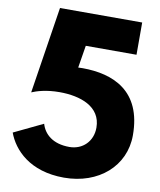

<svg xmlns="http://www.w3.org/2000/svg" viewBox="-125 -1335 1212 1454"><g transform="rotate(10 480.5 -608.0)"><path d="M27 -247C73 -121 204 22 468 22C734 22 927 -147 927 -384C927 -727 699 -818 465 -819C453 -819 440 -818 430 -818L458 -990H848V-1238H216L112 -571C150 -587 220 -610 324 -610C484 -610 645 -556 645 -393C645 -288 570 -214 468 -214C339 -214 272 -278 250 -354Z"/></g></svg>

Font: Hussar Dziwak
Style: Regular
Weight: 400
Version: Version 1.022